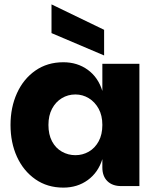

<svg xmlns="http://www.w3.org/2000/svg" viewBox="-20 -849 719 876"><path d="M269 7Q196 7 141.5 -31Q87 -69 57.5 -133.5Q28 -198 28 -279Q28 -359 57.5 -424Q87 -489 141.5 -527Q196 -565 269 -565Q333 -565 380.5 -530.5Q428 -496 447 -434V-558H616V0H533Q493 0 470 -22.5Q447 -45 447 -85V-123Q428 -62 380.5 -27.5Q333 7 269 7ZM324 -141Q357 -141 385 -157Q413 -173 430 -204Q447 -235 447 -279Q447 -322 430 -353Q413 -384 385 -401Q357 -418 324 -418Q290 -418 262 -401Q234 -384 217.5 -353Q201 -322 201 -279Q201 -235 217.5 -204Q234 -173 262.5 -157Q291 -141 324 -141ZM215 -829 455 -713V-596L215 -698Z"/></svg>

Font: Parkinsans Light
Style: Bold
Weight: 700
Version: Version 1.000